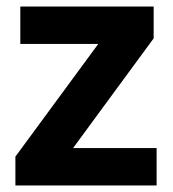

<svg xmlns="http://www.w3.org/2000/svg" viewBox="-20 -566 528 586"><path d="M458 0H27V-88L280 -432H42V-546H449V-449L203 -114H458Z"/></svg>

Font: Noto Sans Ethiopic
Style: Bold
Weight: 700
Designer: Monotype Design Team
Foundry: Monotype Imaging Inc.
Version: Version 2.102; ttfautohint (v1.8.4.7-5d5b)